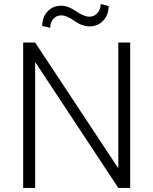

<svg xmlns="http://www.w3.org/2000/svg" viewBox="-20 -919 750 939"><path d="M616.7 0H558.6L153.3 -613.8L151.9 -613.3V0H93.3V-710.9H151.9L557.1 -98.1L558.6 -98.6V-710.9H616.7ZM511.2 -889.6Q511.2 -846.2 484.9 -818.1Q458.5 -790 417.5 -790Q380.9 -790 343.8 -816.9Q306.6 -843.8 279.8 -843.8Q256.3 -843.8 241 -826.9Q225.6 -810.1 225.6 -783.2L186.5 -792Q186.5 -835 212.6 -863Q238.8 -891.1 279.8 -891.1Q312.5 -891.1 351.8 -864.3Q391.1 -837.4 417.5 -837.4Q440.4 -837.4 456.3 -854.7Q472.2 -872.1 472.2 -899.4Z"/></svg>

Font: Franko
Style: Light
Weight: 300
Designer: Google
Version: Version 1.200310; 2013